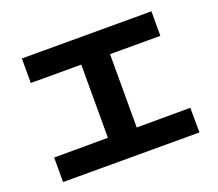

<svg xmlns="http://www.w3.org/2000/svg" viewBox="-110 -833 1085 956"><g transform="rotate(-20 432.0 -355.0)"><path d="M71.3 -160.2 356.4 -161.1V-548.8H88.9V-678.7H775.4V-548.8H508.8V-160.2L793 -161.1L793.9 -30.3H71.3Z"/></g></svg>

Font: Pretendard GOV ExtraBold
Style: Regular
Weight: 800
Designer: Base glyphs from Inter by Rasmus Andersson; Hangeul glyphs from Noto Sans CJK(Source Han Sans) by Jang Soo-young and Kan
Foundry: Kil Hyung-jin
Version: Version 1.309